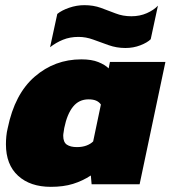

<svg xmlns="http://www.w3.org/2000/svg" viewBox="-20 -714 661 744"><path d="M466 -528Q432 -528 401 -539Q370 -550 341.5 -560.5Q313 -571 284 -571Q251 -571 224 -560Q197 -549 174 -531L202 -660Q219 -674 248 -684Q277 -694 307 -694Q342 -694 371 -683.5Q400 -673 428 -662Q456 -651 489 -651Q522 -651 549 -663Q576 -675 592 -692L564 -562Q551 -549 524 -538.5Q497 -528 466 -528ZM177 10Q97 10 50 -33Q3 -76 3 -155Q3 -170 4.5 -186Q6 -202 10 -218Q37 -350 114.5 -417Q192 -484 295 -484Q335 -484 361 -473.5Q387 -463 401 -449L406 -474H621L521 0H335L332 -34Q300 -13 263 -1.5Q226 10 177 10ZM278 -144Q299 -144 315 -150Q331 -156 341 -166L371 -309Q364 -319 352.5 -324Q341 -329 323 -329Q286 -329 263 -300.5Q240 -272 229 -218Q228 -209 226.5 -201.5Q225 -194 225 -188Q225 -163 239 -153.5Q253 -144 278 -144Z"/></svg>

Font: Kanit ExtraBold
Style: Italic
Weight: 800
Italic angle: -12°
Designer: Katatrad Team
Foundry: CadsonDemak
Version: Version 2.000; ttfautohint (v1.8.3)